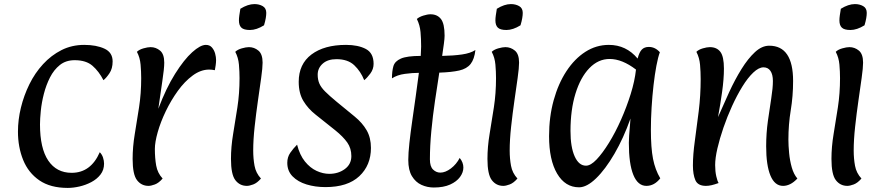

<svg xmlns="http://www.w3.org/2000/svg" viewBox="-20 -904 4329 941"><path d="M312 17Q227 17 173 -20Q119 -57 93.5 -120Q68 -183 68 -259Q68 -317 82.5 -376.5Q97 -436 124 -491Q151 -546 191 -589.5Q231 -633 281.5 -658.5Q332 -684 393 -684Q452 -684 492 -665.5Q532 -647 532 -603Q532 -568 516.5 -545Q501 -522 487 -511Q465 -554 433.5 -581.5Q402 -609 346 -609Q303 -609 273.5 -585.5Q244 -562 225 -524.5Q206 -487 195 -444Q184 -401 180 -361Q176 -321 176 -294Q176 -177 216.5 -117Q257 -57 331 -57Q425 -57 469 -158Q480 -147 485 -131.5Q490 -116 490 -102Q490 -71 472.5 -48.5Q455 -26 427.5 -11.5Q400 3 369.5 10Q339 17 312 17Z M708 7Q673 7 651.5 -21Q630 -49 630 -125Q630 -184 640.5 -247Q651 -310 661.5 -378Q672 -446 672 -521Q672 -553 669 -587.5Q666 -622 651 -650Q662 -661 683 -667Q704 -673 718 -673Q744 -673 764.5 -656Q785 -639 785 -597Q785 -568 775.5 -506Q766 -444 756 -371Q794 -472 838 -542Q882 -612 922 -648Q962 -684 989 -684Q1008 -684 1019 -671Q1030 -658 1034.5 -641Q1039 -624 1039 -610Q1039 -598 1037 -584Q1035 -570 1033 -560Q1018 -563 1005 -563Q964 -563 924.5 -534Q885 -505 851.5 -458.5Q818 -412 792.5 -359Q767 -306 753 -256.5Q739 -207 739 -174Q739 -129 745.5 -92.5Q752 -56 777 -29Q758 -7 739 0Q720 7 708 7Z M1285 -841Q1285 -830 1282.5 -815Q1280 -800 1274 -780Q1237 -757 1205 -757Q1175 -757 1163 -768.5Q1151 -780 1151 -804Q1151 -815 1153 -829Q1155 -843 1158 -861Q1195 -884 1227 -884Q1250 -884 1267.5 -874Q1285 -864 1285 -841ZM1190 7Q1155 7 1133.5 -21Q1112 -49 1112 -125Q1112 -184 1122.5 -247Q1133 -310 1143.5 -378Q1154 -446 1154 -521Q1154 -553 1151 -587.5Q1148 -622 1133 -650Q1144 -661 1165 -667Q1186 -673 1200 -673Q1226 -673 1246.5 -656Q1267 -639 1267 -597Q1267 -572 1260 -522Q1253 -472 1244 -409.5Q1235 -347 1228 -283Q1221 -219 1221 -166Q1221 -127 1227.5 -91.5Q1234 -56 1259 -29Q1240 -7 1221 0Q1202 7 1190 7Z M1575 13Q1525 13 1482.5 0Q1440 -13 1414 -39.5Q1388 -66 1388 -106Q1388 -134 1402.5 -155Q1417 -176 1436 -195Q1449 -144 1474.5 -112.5Q1500 -81 1531.5 -66.5Q1563 -52 1594 -52Q1638 -52 1670 -75.5Q1702 -99 1702 -139Q1702 -177 1682 -205.5Q1662 -234 1623 -265.5Q1584 -297 1527 -342Q1490 -371 1467 -409Q1444 -447 1444 -503Q1444 -590 1506.5 -637Q1569 -684 1676 -684Q1735 -684 1773 -664Q1811 -644 1811 -591Q1811 -565 1795 -543.5Q1779 -522 1765 -511Q1748 -554 1716.5 -584Q1685 -614 1629 -614Q1586 -614 1561.5 -592Q1537 -570 1537 -538Q1537 -514 1545 -495Q1553 -476 1573.5 -455.5Q1594 -435 1629 -406Q1664 -377 1718 -333Q1756 -302 1777 -265.5Q1798 -229 1798 -179Q1798 -94 1741 -40.5Q1684 13 1575 13Z M2106 15Q2074 15 2045.5 2Q2017 -11 1999 -40.5Q1981 -70 1981 -120Q1981 -153 1986.5 -203.5Q1992 -254 2000.5 -312.5Q2009 -371 2017.5 -432Q2026 -493 2033 -547Q2002 -547 1964.5 -542Q1927 -537 1901 -520Q1901 -555 1908 -579.5Q1915 -604 1945 -617Q1975 -630 2042 -630Q2042 -641 2043 -652Q2044 -663 2044 -676Q2044 -713 2041 -747Q2038 -781 2023 -811Q2034 -821 2054.5 -827.5Q2075 -834 2090 -834Q2123 -834 2141 -811Q2159 -788 2159 -729Q2159 -715 2155.5 -689.5Q2152 -664 2147 -630Q2202 -631 2244 -637Q2286 -643 2310 -659Q2305 -614 2286.5 -590.5Q2268 -567 2231 -558.5Q2194 -550 2133 -548Q2123 -484 2112 -410Q2101 -336 2094 -262Q2087 -188 2087 -123Q2087 -88 2102.5 -73Q2118 -58 2138 -58Q2163 -58 2190 -78.5Q2217 -99 2233 -130Q2251 -108 2251 -83Q2251 -59 2234.5 -36.5Q2218 -14 2186 0.5Q2154 15 2106 15Z M2542 -841Q2542 -830 2539.5 -815Q2537 -800 2531 -780Q2494 -757 2462 -757Q2432 -757 2420 -768.5Q2408 -780 2408 -804Q2408 -815 2410 -829Q2412 -843 2415 -861Q2452 -884 2484 -884Q2507 -884 2524.5 -874Q2542 -864 2542 -841ZM2447 7Q2412 7 2390.5 -21Q2369 -49 2369 -125Q2369 -184 2379.5 -247Q2390 -310 2400.5 -378Q2411 -446 2411 -521Q2411 -553 2408 -587.5Q2405 -622 2390 -650Q2401 -661 2422 -667Q2443 -673 2457 -673Q2483 -673 2503.5 -656Q2524 -639 2524 -597Q2524 -572 2517 -522Q2510 -472 2501 -409.5Q2492 -347 2485 -283Q2478 -219 2478 -166Q2478 -127 2484.5 -91.5Q2491 -56 2516 -29Q2497 -7 2478 0Q2459 7 2447 7Z M2818 14Q2750 14 2710.5 -53Q2671 -120 2671 -237Q2671 -331 2693.5 -412.5Q2716 -494 2756 -555Q2796 -616 2849 -650Q2902 -684 2964 -684Q3049 -684 3105 -617Q3113 -648 3125.5 -661Q3138 -674 3160 -674Q3191 -674 3214 -648Q3205 -624 3197 -581.5Q3189 -539 3183 -486.5Q3177 -434 3173.5 -377.5Q3170 -321 3170 -269Q3170 -179 3180.5 -125.5Q3191 -72 3216 -30Q3187 7 3148 7Q3106 7 3084 -47Q3062 -101 3062 -204Q3062 -219 3063.5 -240.5Q3065 -262 3067 -284.5Q3069 -307 3070 -323Q3036 -227 2991.5 -150.5Q2947 -74 2901.5 -30Q2856 14 2818 14ZM2852 -92Q2875 -92 2904 -122.5Q2933 -153 2964.5 -204Q2996 -255 3023.5 -317Q3051 -379 3071 -443Q3091 -507 3097 -563Q3029 -615 2968 -615Q2912 -615 2868.5 -570Q2825 -525 2800.5 -445.5Q2776 -366 2776 -262Q2776 -183 2796.5 -137.5Q2817 -92 2852 -92Z M3440 7Q3400 7 3388 -21Q3376 -49 3376 -93Q3376 -146 3385.5 -214Q3395 -282 3404.5 -359.5Q3414 -437 3414 -516Q3414 -552 3411 -586.5Q3408 -621 3393 -650Q3404 -661 3424.5 -667Q3445 -673 3459 -673Q3493 -673 3510.5 -650Q3528 -627 3528 -568Q3528 -517 3519 -453Q3510 -389 3499 -330Q3525 -390 3553.5 -452Q3582 -514 3614 -565.5Q3646 -617 3680 -648.5Q3714 -680 3750 -680Q3867 -680 3867 -507Q3867 -433 3855.5 -363.5Q3844 -294 3844 -220Q3844 -191 3847.5 -154Q3851 -117 3860.5 -83.5Q3870 -50 3888 -29Q3870 -10 3852.5 -1.5Q3835 7 3818 7Q3777 7 3756 -43.5Q3735 -94 3735 -187Q3735 -251 3743.5 -311.5Q3752 -372 3760 -422.5Q3768 -473 3768 -507Q3768 -539 3756 -556.5Q3744 -574 3722 -574Q3699 -574 3672 -548.5Q3645 -523 3618.5 -480Q3592 -437 3568 -384.5Q3544 -332 3525.5 -278Q3507 -224 3496 -176.5Q3485 -129 3485 -95Q3485 -64 3490.5 -40Q3496 -16 3502 -7Q3483 0 3468 3.5Q3453 7 3440 7Z M4228 -841Q4228 -830 4225.5 -815Q4223 -800 4217 -780Q4180 -757 4148 -757Q4118 -757 4106 -768.5Q4094 -780 4094 -804Q4094 -815 4096 -829Q4098 -843 4101 -861Q4138 -884 4170 -884Q4193 -884 4210.5 -874Q4228 -864 4228 -841ZM4133 7Q4098 7 4076.5 -21Q4055 -49 4055 -125Q4055 -184 4065.5 -247Q4076 -310 4086.5 -378Q4097 -446 4097 -521Q4097 -553 4094 -587.5Q4091 -622 4076 -650Q4087 -661 4108 -667Q4129 -673 4143 -673Q4169 -673 4189.5 -656Q4210 -639 4210 -597Q4210 -572 4203 -522Q4196 -472 4187 -409.5Q4178 -347 4171 -283Q4164 -219 4164 -166Q4164 -127 4170.5 -91.5Q4177 -56 4202 -29Q4183 -7 4164 0Q4145 7 4133 7Z"/></svg>

Font: Paprika
Style: Regular
Weight: 400
Designer: Eduardo Rodriguez Tunni
Foundry: Eduardo Rodriguez Tunni
Version: Version 1.010; ttfautohint (v1.8.3)